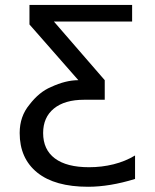

<svg xmlns="http://www.w3.org/2000/svg" viewBox="-20 -543 618 767"><path d="M293 -222.7 97.7 -445.3V-523.4H507.8V-457H195.3L398.4 -222.7V-144.5H316.4Q238.3 -144.5 195.3 -109.4Q152.3 -74.2 152.3 -11.7Q152.3 54.7 199.2 89.8Q246.1 125 335.9 125Q386.7 125 433.6 113.3Q480.5 101.6 519.5 78.1V171.9Q468.8 187.5 421.9 195.3Q375 203.1 332 203.1Q199.2 203.1 128.9 146.5Q58.6 89.8 58.6 -11.7Q58.6 -78.1 97.7 -125Q136.7 -175.8 183.6 -195.3Q242.2 -222.7 293 -222.7Z"/></svg>

Font: 和音 by 宁静之雨，公众号njzyshare
Style: Regular
Weight: 400
Designer: Steve Matteson
Foundry: Ascender Corporation
Version: Version 6.00;June 8, 2018;FontCreator 11.0.0.2388 32-bit